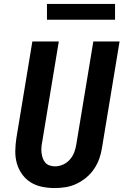

<svg xmlns="http://www.w3.org/2000/svg" viewBox="-20 -945 640 973"><path d="M257 8Q224 8 192.5 1.5Q161 -5 135.5 -21Q110 -37 92 -62Q74 -87 65.5 -117Q57 -147 57.5 -179.5Q58 -212 63 -245L144 -735H278L194 -227Q191 -213 190 -198.5Q189 -184 190.5 -170.5Q192 -157 196.5 -144Q201 -131 209.5 -121Q218 -111 231.5 -106.5Q245 -102 259 -102Q279 -102 299.5 -111Q320 -120 334.5 -137Q349 -154 356.5 -174Q364 -194 367 -215L453 -735H586L497 -197Q493 -169 483.5 -142Q474 -115 457.5 -90Q441 -65 417.5 -45.5Q394 -26 367.5 -13.5Q341 -1 313 3.5Q285 8 257 8ZM563 -845H218V-925H563Z"/></svg>

Font: Iosevka SS04 XBd Ex
Style: Italic
Weight: 800
Width: 7
Italic angle: -9°
Monospace: yes
Designer: Belleve Invis
Foundry: Belleve Invis
Version: Version 19.0.0; ttfautohint (v1.8.4)